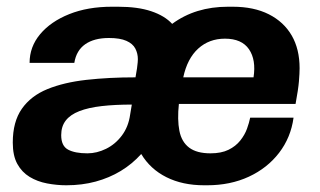

<svg xmlns="http://www.w3.org/2000/svg" viewBox="-20 -541 951 571"><path d="M177 10Q149 10 120 4.5Q91 -1 68 -15Q45 -29 31.5 -53.5Q18 -78 18 -117Q18 -179 45 -217.5Q72 -256 121 -276Q170 -296 237 -303.5Q304 -311 383 -311Q386 -327 387.5 -338Q389 -349 389.5 -355.5Q390 -362 390 -365Q390 -382 382.5 -396.5Q375 -411 356 -419.5Q337 -428 304 -428Q260 -428 233.5 -409.5Q207 -391 201 -354H68Q68 -402 99.5 -439.5Q131 -477 186 -499Q241 -521 313 -521H331Q390 -521 430 -507.5Q470 -494 492 -470Q561 -521 658 -521H672Q735 -521 779.5 -498.5Q824 -476 847.5 -435.5Q871 -395 871 -338Q871 -323 869 -299Q867 -275 859 -232H512Q507 -185 513.5 -152Q520 -119 542.5 -102Q565 -85 606 -85Q638 -85 659.5 -95.5Q681 -106 694.5 -123Q708 -140 714.5 -158Q721 -176 724 -191H853Q845 -132 810 -86.5Q775 -41 720 -15.5Q665 10 596 10H587Q523 10 475 -14Q427 -38 400 -83Q373 -53 339 -32.5Q305 -12 264.5 -1Q224 10 177 10ZM240 -85Q268 -85 295.5 -98.5Q323 -112 342.5 -138Q362 -164 367 -200L372 -230Q322 -230 282.5 -225.5Q243 -221 216 -210.5Q189 -200 175.5 -182.5Q162 -165 162 -139Q162 -107 182.5 -96Q203 -85 240 -85ZM525 -311H734Q742 -363 720.5 -394.5Q699 -426 649 -426Q602 -426 569.5 -396.5Q537 -367 525 -311Z"/></svg>

Font: Chivo SemiBold
Style: Italic
Weight: 600
Italic angle: -8.05°
Designer: Hector Gatti
Foundry: Omnibus-Type
Version: Version 2.002